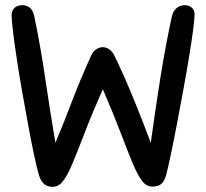

<svg xmlns="http://www.w3.org/2000/svg" viewBox="-20 -725 800 745"><path d="M334 -510Q340 -524 352.5 -533Q365 -542 379 -542Q392 -542 404 -533.5Q416 -525 423 -511Q461 -433 498 -342.5Q535 -252 565 -171Q582 -295 602 -421Q622 -547 647 -662Q650 -675 656 -683.5Q662 -692 669 -696.5Q676 -701 683.5 -703Q691 -705 696 -705Q713 -705 724 -695.5Q735 -686 735 -670Q735 -652 729 -606.5Q723 -561 713 -500.5Q703 -440 690.5 -372Q678 -304 666 -241Q654 -178 643 -126Q632 -74 625 -47Q619 -24 607 -12.5Q595 -1 572 -1Q548 -1 531.5 -22.5Q515 -44 495.5 -90Q476 -136 449 -207.5Q422 -279 379 -379Q335 -279 307.5 -207Q280 -135 260.5 -89Q241 -43 224 -21.5Q207 0 184 0Q144 0 131 -46Q123 -73 112 -124.5Q101 -176 89.5 -239Q78 -302 66 -369.5Q54 -437 45 -497Q36 -557 30.5 -602.5Q25 -648 25 -666Q25 -683 36 -694Q47 -705 67 -705Q81 -705 94 -696.5Q107 -688 113 -662Q137 -547 155.5 -421Q174 -295 195 -171Q226 -244 257 -326Q288 -408 334 -510Z"/></svg>

Font: Sniglet
Style: Regular
Weight: 400
Designer: Haley Fiege
Foundry: Haley Fiege, Pablo Impallari, Brenda Gallo
Version: Version 2.000; ttfautohint (v0.95) -l 8 -r 50 -G 200 -x 14 -